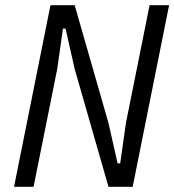

<svg xmlns="http://www.w3.org/2000/svg" viewBox="-20 -718 670 738"><path d="M267 -453 232 -608H222L200 -453L109 0H34L174 -698H267L397 -245L432 -90H442L464 -245L555 -698H630L490 0H397Z"/></svg>

Font: IBM Plex Sans Condensed
Style: Italic
Weight: 400
Width: 3
Italic angle: -11°
Designer: Mike Abbink, Paul van der Laan, Pieter van Rosmalen
Foundry: Bold Monday
Version: Version 1.3